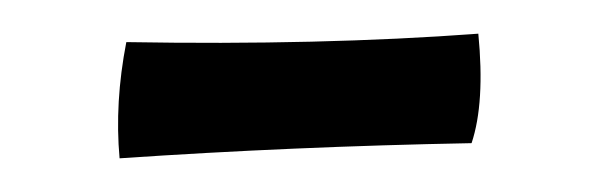

<svg xmlns="http://www.w3.org/2000/svg" viewBox="-20 -285 355 114"><path d="M260 -200Q154 -198 51 -191Q48 -224 55 -260Q170 -258 264 -265Q268 -224 260 -200Z"/></svg>

Font: Darwin Serif Regular ALPHA
Style: Regular
Weight: 400
Designer: Emily de Oliveira Santos
Version: Version 0.1